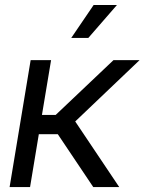

<svg xmlns="http://www.w3.org/2000/svg" viewBox="-20 -760 587 780"><path d="M19 0 104.5 -515.6H187.5L150.4 -293H206.1L440.9 -515.6H546.9L285.6 -266.6L464.4 0H358.9L214.8 -214.8H137.7L102.1 0ZM269.5 -606 360.4 -739.7H455.1L338.9 -606Z"/></svg>

Font: Inter Display
Style: Italic
Weight: 400
Italic angle: -9.39999°
Designer: Rasmus Andersson
Foundry: rsms
Version: Version 4.000;git-a52131595